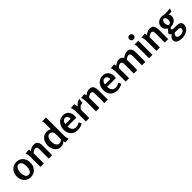

<svg xmlns="http://www.w3.org/2000/svg" viewBox="447 -2649 4761 4761"><g transform="rotate(-45 2827.5 -269.0)"><path d="M265 12Q190 12 136.5 -22.5Q83 -57 54.5 -115.5Q26 -174 26 -246Q26 -318 56 -378Q86 -438 141.5 -474Q197 -510 271 -510Q347 -510 400 -475.5Q453 -441 481.5 -382.5Q510 -324 510 -252Q510 -180 480 -120Q450 -60 395.5 -24Q341 12 265 12ZM266 -68Q301 -68 323 -85.5Q345 -103 357 -130.5Q369 -158 373.5 -189.5Q378 -221 378 -248Q378 -276 374.5 -307.5Q371 -339 360 -366.5Q349 -394 327.5 -411Q306 -428 270 -428Q236 -428 214 -410Q192 -392 180 -364Q168 -336 163 -305Q158 -274 158 -248Q158 -221 162 -190Q166 -159 177 -131Q188 -103 209.5 -85.5Q231 -68 266 -68Z M705 -508Q712 -493 716 -476.5Q720 -460 722 -444Q752 -471 792.5 -491Q833 -511 874 -511Q932 -511 964 -489Q996 -467 1009 -427.5Q1022 -388 1022 -336V0H901V-324Q901 -347 897.5 -368Q894 -389 880.5 -402.5Q867 -416 838 -416Q823 -416 801.5 -407Q780 -398 760.5 -385.5Q741 -373 730 -361V0H610V-356Q610 -374 607.5 -400.5Q605 -427 598 -453Q591 -479 579 -493Z M1343 -509Q1369 -509 1401.5 -501.5Q1434 -494 1454 -477Q1453 -497 1453 -509Q1453 -521 1453 -538V-714L1438 -768H1573V-142Q1573 -123 1575.5 -97Q1578 -71 1583.5 -46Q1589 -21 1598 -3L1477 9Q1472 -5 1468.5 -20Q1465 -35 1462 -51Q1441 -20 1400.5 -4Q1360 12 1324 12Q1271 12 1231 -10Q1191 -32 1164.5 -68.5Q1138 -105 1124.5 -151Q1111 -197 1111 -245Q1111 -317 1137 -377Q1163 -437 1214.5 -473Q1266 -509 1343 -509ZM1354 -424Q1321 -424 1299.5 -407Q1278 -390 1265 -363Q1252 -336 1247 -306Q1242 -276 1242 -250Q1242 -223 1247.5 -193Q1253 -163 1266.5 -136.5Q1280 -110 1302.5 -93.5Q1325 -77 1358 -77Q1385 -77 1411.5 -92Q1438 -107 1453 -129V-292Q1453 -325 1444 -355.5Q1435 -386 1413.5 -405Q1392 -424 1354 -424Z M1906 -511Q1975 -511 2019.5 -481Q2064 -451 2085.5 -403.5Q2107 -356 2107 -302Q2107 -286 2105 -268.5Q2103 -251 2098 -234H1794Q1794 -154 1832 -111.5Q1870 -69 1931 -69Q1960 -69 1993.5 -79Q2027 -89 2063 -110L2095 -42Q2061 -15 2009.5 -2Q1958 11 1917 11Q1839 11 1783 -21Q1727 -53 1697 -110.5Q1667 -168 1667 -245Q1667 -298 1683 -345.5Q1699 -393 1730 -430.5Q1761 -468 1805.5 -489.5Q1850 -511 1906 -511ZM1901 -429Q1868 -429 1845.5 -411Q1823 -393 1811 -366Q1799 -339 1797 -313H1982Q1987 -342 1979 -368.5Q1971 -395 1951 -412Q1931 -429 1901 -429Z M2298 -507Q2320 -457 2322 -402Q2347 -444 2392 -475.5Q2437 -507 2487 -507L2467 -388Q2423 -388 2388.5 -365.5Q2354 -343 2323 -296V0H2203V-363Q2203 -382 2200 -407.5Q2197 -433 2190 -457Q2183 -481 2171 -497Z M2653 -508Q2660 -493 2664 -476.5Q2668 -460 2670 -444Q2700 -471 2740.5 -491Q2781 -511 2822 -511Q2880 -511 2912 -489Q2944 -467 2957 -427.5Q2970 -388 2970 -336V0H2849V-324Q2849 -347 2845.5 -368Q2842 -389 2828.5 -402.5Q2815 -416 2786 -416Q2771 -416 2749.5 -407Q2728 -398 2708.5 -385.5Q2689 -373 2678 -361V0H2558V-356Q2558 -374 2555.5 -400.5Q2553 -427 2546 -453Q2539 -479 2527 -493Z M3296 -511Q3365 -511 3409.5 -481Q3454 -451 3475.5 -403.5Q3497 -356 3497 -302Q3497 -286 3495 -268.5Q3493 -251 3488 -234H3184Q3184 -154 3222 -111.5Q3260 -69 3321 -69Q3350 -69 3383.5 -79Q3417 -89 3453 -110L3485 -42Q3451 -15 3399.5 -2Q3348 11 3307 11Q3229 11 3173 -21Q3117 -53 3087 -110.5Q3057 -168 3057 -245Q3057 -298 3073 -345.5Q3089 -393 3120 -430.5Q3151 -468 3195.5 -489.5Q3240 -511 3296 -511ZM3291 -429Q3258 -429 3235.5 -411Q3213 -393 3201 -366Q3189 -339 3187 -313H3372Q3377 -342 3369 -368.5Q3361 -395 3341 -412Q3321 -429 3291 -429Z M3695 -508Q3702 -493 3706 -476.5Q3710 -460 3712 -444Q3747 -474 3782 -492Q3817 -510 3865 -510Q3906 -510 3939.5 -493Q3973 -476 3989 -437Q4023 -471 4063 -490.5Q4103 -510 4151 -510Q4206 -510 4236.5 -487.5Q4267 -465 4279 -426.5Q4291 -388 4291 -339V0H4171V-332Q4171 -357 4166 -375.5Q4161 -394 4147 -405Q4133 -416 4105 -416Q4080 -416 4051 -397.5Q4022 -379 4005 -362V0H3884V-335Q3884 -357 3879 -375Q3874 -393 3860.5 -404.5Q3847 -416 3821 -416Q3804 -416 3785 -407.5Q3766 -399 3749 -386.5Q3732 -374 3720 -361V0H3600V-356Q3600 -374 3597.5 -400.5Q3595 -427 3588 -453Q3581 -479 3569 -493Z M4556 -678Q4556 -647 4534 -624Q4512 -601 4480 -601Q4449 -601 4426 -624Q4403 -647 4403 -678Q4403 -710 4426 -732Q4449 -754 4481 -754Q4512 -754 4534 -732Q4556 -710 4556 -678ZM4539 -497V0H4419V-443L4408 -497Z M4774 -508Q4781 -493 4785 -476.5Q4789 -460 4791 -444Q4821 -471 4861.5 -491Q4902 -511 4943 -511Q5001 -511 5033 -489Q5065 -467 5078 -427.5Q5091 -388 5091 -336V0H4970V-324Q4970 -347 4966.5 -368Q4963 -389 4949.5 -402.5Q4936 -416 4907 -416Q4892 -416 4870.5 -407Q4849 -398 4829.5 -385.5Q4810 -373 4799 -361V0H4679V-356Q4679 -374 4676.5 -400.5Q4674 -427 4667 -453Q4660 -479 4648 -493Z M5370 -512Q5402 -512 5426 -504.5Q5450 -497 5477 -497Q5521 -497 5566.5 -500.5Q5612 -504 5655 -508L5633 -425H5548Q5543 -425 5536.5 -427Q5530 -429 5525 -430Q5541 -410 5549 -388.5Q5557 -367 5557 -341Q5557 -289 5530.5 -250Q5504 -211 5460 -189.5Q5416 -168 5365 -168Q5347 -168 5332.5 -155.5Q5318 -143 5318 -123Q5318 -109 5330.5 -102Q5343 -95 5362 -93Q5381 -91 5400 -91H5446Q5477 -91 5508.5 -88Q5540 -85 5566.5 -74Q5593 -63 5609 -40Q5625 -17 5625 23Q5625 77 5600 116Q5575 155 5535 180.5Q5495 206 5447 218Q5399 230 5352 230Q5322 230 5287.5 225Q5253 220 5222 206.5Q5191 193 5171.5 168.5Q5152 144 5152 105Q5152 61 5178.5 27Q5205 -7 5240 -23V-27Q5223 -32 5208.5 -52Q5194 -72 5194 -95Q5194 -105 5205 -115Q5216 -125 5233.5 -143Q5251 -161 5270 -193Q5229 -216 5205 -253.5Q5181 -291 5181 -340Q5181 -392 5207 -430.5Q5233 -469 5276.5 -490.5Q5320 -512 5370 -512ZM5369 -437Q5339 -437 5322.5 -407.5Q5306 -378 5306 -337Q5306 -296 5322.5 -267Q5339 -238 5369 -238Q5399 -238 5416 -267Q5433 -296 5433 -337Q5433 -378 5416 -407.5Q5399 -437 5369 -437ZM5323 0Q5303 11 5288.5 34.5Q5274 58 5274 82Q5274 105 5289.5 119Q5305 133 5326.5 138.5Q5348 144 5367 144Q5398 144 5431.5 136.5Q5465 129 5488 109Q5511 89 5511 50Q5511 26 5494.5 15.5Q5478 5 5455 2.5Q5432 0 5414 0Z"/></g></svg>

Font: Rosario Light
Style: Bold
Weight: 700
Version: Version 1.101; ttfautohint (v1.8.1.43-b0c9)